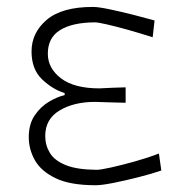

<svg xmlns="http://www.w3.org/2000/svg" viewBox="-20 -525 534 554"><path d="M256.5 9.5Q182 9.5 140 -11Q98 -31.5 80.5 -63Q63 -94.5 63 -129Q63 -167 80.2 -192.2Q97.5 -217.5 121.8 -231.8Q146 -246 166.5 -250.5V-256.5Q132 -267 101.5 -296Q71 -325 71 -376.5Q71 -430.5 114.8 -467.8Q158.5 -505 248 -505Q264 -505 297.2 -498Q330.5 -491 366.5 -481.8Q402.5 -472.5 426 -466L420.5 -417.5Q384.5 -429 349.8 -438.8Q315 -448.5 289 -454.5Q263 -460.5 253.5 -460.5Q188 -460 153 -438Q118 -416 118 -370Q118 -328 156 -299Q194 -270 267 -270Q285 -271 304.8 -271.8Q324.5 -272.5 342.5 -273V-228.5Q321.5 -229 302.5 -229.5Q283.5 -230 254.5 -231Q193 -231 151.8 -206.2Q110.5 -181.5 110.5 -132.5Q110.5 -106 123.8 -84Q137 -62 169.2 -48.8Q201.5 -35.5 259 -35Q270 -35 300.5 -41.8Q331 -48.5 368.5 -59Q406 -69.5 438.5 -82L445.5 -33Q418 -23.5 379.8 -13.8Q341.5 -4 307.2 2.8Q273 9.5 256.5 9.5Z"/></svg>

Font: Commissioner Loud ExtraLight
Style: Regular
Weight: 200
Designer: Kostas Bartsokas
Foundry: Kostas Bartsokas
Version: Version 1.000; ttfautohint (v1.8.3)